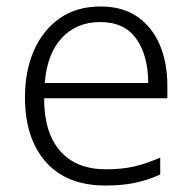

<svg xmlns="http://www.w3.org/2000/svg" viewBox="-20 -562 592 592"><path d="M290 -542Q358 -542 403.5 -510.5Q449 -479 472.5 -424Q496 -369 496 -298V-259H116Q116 -153 165.5 -96.5Q215 -40 307 -40Q356 -40 393 -48.5Q430 -57 474 -76V-24Q434 -6 395 2Q356 10 305 10Q185 10 121 -63Q57 -136 57 -262Q57 -343 84.5 -406Q112 -469 164 -505.5Q216 -542 290 -542ZM289 -494Q216 -494 170.5 -445Q125 -396 118 -306H437Q437 -390 400.5 -442Q364 -494 289 -494Z"/></svg>

Font: Noto Sans Cherokee Light
Style: Regular
Weight: 300
Designer: Monotype Design Team
Foundry: Monotype Imaging Inc.
Version: Version 2.001; ttfautohint (v1.8.4.7-5d5b)